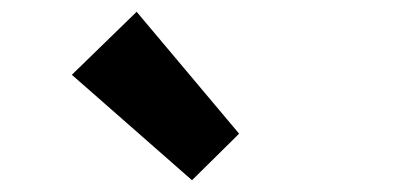

<svg xmlns="http://www.w3.org/2000/svg" viewBox="-20 -958 671 326"><path d="M306 -652 102 -831 212 -938 386 -731Z"/></svg>

Font: Noto Sans HK Thin ExtraBold
Style: Regular
Weight: 800
Version: Version 2.004-H2;hotconv 1.0.118;makeotfexe 2.5.65603